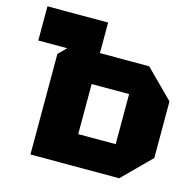

<svg xmlns="http://www.w3.org/2000/svg" viewBox="-103 -806 926 911"><g transform="rotate(15 360.0 -350.0)"><path d="M502 -398H318V-152H502ZM696 -414V-136L560 0H124V-494L162 -532H20V-700H318V-550H560Z"/></g></svg>

Font: Tektur ExtraBold
Style: Regular
Weight: 800
Designer: Adam Jagosz
Foundry: Adam Jagosz
Version: Version 1.005;gftools[0.9.30]